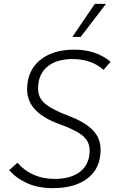

<svg xmlns="http://www.w3.org/2000/svg" viewBox="-20 -968 608 998"><path d="M28 -84 71 -122Q106 -81 155 -59.5Q204 -38 264 -38Q349 -38 397.5 -76.5Q446 -115 446 -186Q446 -232 410.5 -262Q375 -292 286 -324Q121 -384 121 -503Q121 -600 187.5 -655Q254 -710 366 -710Q479 -710 555 -647L518 -605Q455 -661 357 -661Q273 -661 225.5 -621Q178 -581 178 -508Q178 -458 216 -427.5Q254 -397 336 -366Q421 -334 462 -292Q503 -250 503 -189Q503 -94 436.5 -42Q370 10 255 10Q177 10 119.5 -16.5Q62 -43 28 -84ZM473 -948H531L399 -776H356Z"/></svg>

Font: Niramit ExtraLight
Style: Italic
Weight: 200
Italic angle: -10°
Designer: Katatrad Aksorn Co.,Ltd.
Foundry: Cadson Demak Co.,Ltd.
Version: Version 1.000; ttfautohint (v1.6)